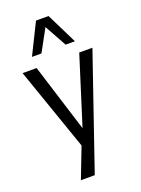

<svg xmlns="http://www.w3.org/2000/svg" viewBox="-169 -813 785 1067"><g transform="rotate(-20 223.0 -279.5)"><path d="M117 180 198 -30V33L16 -490H99L230 -71H219L351 -490H429L199 180ZM96 -557 186 -739H260L350 -557H295L223 -687L152 -557Z"/></g></svg>

Font: Nunito Sans 10pt Condensed
Style: Regular
Weight: 400
Width: 3
Designer: Vernon Adams
Foundry: Vernon Adams
Version: Version 3.101;gftools[0.9.27]